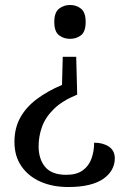

<svg xmlns="http://www.w3.org/2000/svg" viewBox="-20 -559 514 771"><path d="M290 -179Q231 -155 197 -122Q163 -89 149 -50.5Q135 -12 135 28Q135 80 161.5 111.5Q188 143 246 143Q288 143 312.5 125Q337 107 347.5 77.5Q358 48 358 14Q394 14 417.5 30Q441 46 441 77Q441 101 429.5 122Q418 143 395 159Q372 175 337 183.5Q302 192 254 192Q191 192 142.5 170.5Q94 149 66 108.5Q38 68 38 11Q38 -44 61 -86Q84 -128 127 -160.5Q170 -193 229 -218L232 -331H286ZM261 -539Q287 -539 305.5 -524Q324 -509 324 -471Q324 -432 305.5 -417.5Q287 -403 261 -403Q236 -403 217 -417.5Q198 -432 198 -471Q198 -509 217 -524Q236 -539 261 -539Z"/></svg>

Font: Noto Serif Ethiopic
Style: Regular
Weight: 400
Designer: Monotype Design Team
Foundry: Monotype Imaging Inc.
Version: Version 2.102